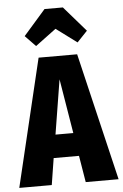

<svg xmlns="http://www.w3.org/2000/svg" viewBox="-77 -998 666 1042"><g transform="rotate(-5 255.5 -477.5)"><path d="M347 0 323 -145H185L162 0H-15L151 -695H361L526 0ZM206 -271H303L254 -568ZM143 -759 86 -818 206 -955H306L425 -818L369 -759L256 -843Z"/></g></svg>

Font: Fira Sans Extra Condensed ExtraBold
Style: Regular
Weight: 800
Width: 1
Designer: Carrois Corporate & Edenspiekermann AG
Foundry: Carrois Corporate GbR & Edenspiekermann AG
Version: Version 4.203